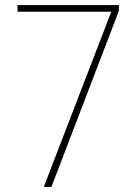

<svg xmlns="http://www.w3.org/2000/svg" viewBox="-20 -734 540 754"><path d="M417 -688H49V-714H447V-692L182 0H152Z"/></svg>

Font: Noto Sans Gurmukhi UI SemiCondensed Thin
Style: Regular
Weight: 100
Width: 4
Designer: Jelle Bosma - Monotype Design Team
Foundry: Monotype Imaging Inc.
Version: Version 2.004; ttfautohint (v1.8.4.7-5d5b)